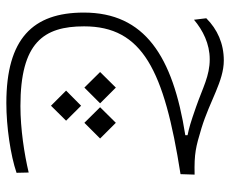

<svg xmlns="http://www.w3.org/2000/svg" viewBox="-82 -366 749 626"><g transform="rotate(90 293.0 -53.5)"><path d="M316.4 300.8C394 300.8 486.8 287.1 543.9 267.6L543 228C482.9 242.2 400.9 254.9 326.2 254.9C119.6 254.9 66.4 179.7 66.4 47.4C66.4 -143.1 209 -213.9 548.3 -267.1L549.8 -313C480 -311.5 460 -316.9 398.4 -335.4C308.6 -362.8 245.1 -408.2 177.7 -408.2C122.1 -408.2 76.2 -387.2 40 -351.1L44.9 -311C79.1 -339.8 123 -362.3 173.8 -362.3C228 -362.3 266.1 -339.8 328.6 -317.9C381.8 -299.3 396 -295.4 421.4 -290V-282.7C163.6 -242.2 21.5 -150.4 21.5 48.3C21.5 214.4 106.4 300.8 316.4 300.8ZM380.9 -56.2 330.1 -4.9 380.9 46.4 432.1 -4.9ZM266.1 -56.2 215.3 -4.9 266.1 46.4 317.4 -4.9ZM325.2 57.1 275.9 106 325.2 155.3 374 106Z"/></g></svg>

Font: Cascadia Mono PL ExtraLight
Style: Regular
Weight: 200
Monospace: yes
Designer: Aaron Bell
Foundry: Saja Typeworks
Version: Version 2404.023